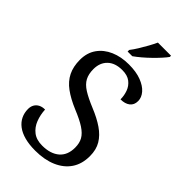

<svg xmlns="http://www.w3.org/2000/svg" viewBox="-281 -1014 1107 1107"><g transform="rotate(45 272.0 -460.5)"><path d="M247 10Q198 10 160.5 0Q123 -10 98 -29Q73 -48 60.5 -74Q48 -100 48 -131Q48 -151 56.5 -166Q65 -181 81 -189.5Q97 -198 120 -198Q122 -157 136 -120.5Q150 -84 179 -61.5Q208 -39 255 -39Q322 -39 360 -71.5Q398 -104 398 -165Q398 -202 383.5 -227.5Q369 -253 335.5 -275Q302 -297 243 -321Q181 -347 140 -377Q99 -407 79 -447.5Q59 -488 59 -543Q59 -600 87.5 -640.5Q116 -681 165.5 -702.5Q215 -724 278 -724Q338 -724 379.5 -708Q421 -692 443 -666.5Q465 -641 465 -612Q465 -580 443.5 -563.5Q422 -547 386 -547Q386 -578 375.5 -607Q365 -636 340.5 -655Q316 -674 274 -674Q216 -674 184 -643Q152 -612 152 -560Q152 -520 166.5 -492.5Q181 -465 215 -443.5Q249 -422 307 -398Q366 -374 407.5 -345.5Q449 -317 471 -280Q493 -243 493 -191Q493 -127 463 -82.5Q433 -38 377.5 -14Q322 10 247 10ZM220 -784Q235 -803 251 -829Q267 -855 282 -882Q297 -909 307 -931H414V-921Q405 -908 387 -888Q369 -868 346.5 -846Q324 -824 301 -804.5Q278 -785 258 -771H220Z"/></g></svg>

Font: Noto Serif Kannada
Style: Regular
Weight: 400
Designer: Universal Thirst, Indian Type Foundry and the Monotype Design Team
Foundry: Monotype Imaging Inc.
Version: Version 2.003